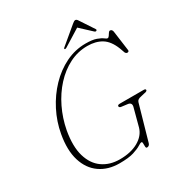

<svg xmlns="http://www.w3.org/2000/svg" viewBox="-202 -1006 1083 1157"><g transform="rotate(-30 339.0 -427.0)"><path d="M474.5 -714Q523 -714 549.2 -704.2Q575.5 -694.5 588 -684.8Q600.5 -675 606.5 -675Q613.5 -675 619 -683.5Q624.5 -692 630 -700.2Q635.5 -708.5 641 -708.5Q655 -708.5 658.5 -691.5L677.5 -552Q678.5 -545.5 674.8 -542.8Q671 -540 665.5 -540Q661.5 -540 657.5 -543.5Q653.5 -547 652 -550.5L640 -584Q615.5 -646.5 575 -671.2Q534.5 -696 476.5 -696Q410 -696 351 -666Q292 -636 244 -583.5Q196 -531 163 -462.8Q130 -394.5 115.5 -318.5Q97 -214.5 117.5 -145Q138 -75.5 187.8 -40.8Q237.5 -6 306.5 -6Q383 -6 434.8 -35.2Q486.5 -64.5 501 -114L532.5 -232.5Q544.5 -268 511 -271L472 -276Q457 -277.5 457 -288Q457 -297 474 -297H639Q653 -297 652.5 -288Q650.5 -279 630.5 -276.5L605.5 -270.5Q579 -266 574.5 -248L504.5 -2.5Q499 14 483 14Q476 14 475.5 2.8Q475 -8.5 475 -19.5Q475 -30.5 469 -30.5Q461.5 -30.5 444.5 -19.5Q427.5 -8.5 392 2.8Q356.5 14 293 14Q213.5 14 157.8 -25Q102 -64 79.2 -137.8Q56.5 -211.5 75 -315Q89 -394 125.8 -465.8Q162.5 -537.5 216.2 -593.5Q270 -649.5 336 -681.8Q402 -714 474.5 -714ZM569.5 -747.5Q564 -744.5 557.5 -750L479.5 -822.5L363 -750Q353.5 -744.5 350 -747.5Q345 -751.5 354 -758.5L470 -855.5Q483.5 -867.5 492 -867.5Q500.5 -867.5 508 -855.5L572 -758.5Q576.5 -751.5 569.5 -747.5Z"/></g></svg>

Font: Fraunces 9pt Thin
Style: Italic
Weight: 100
Italic angle: -16°
Version: Version 1.000;[b76b70a41]